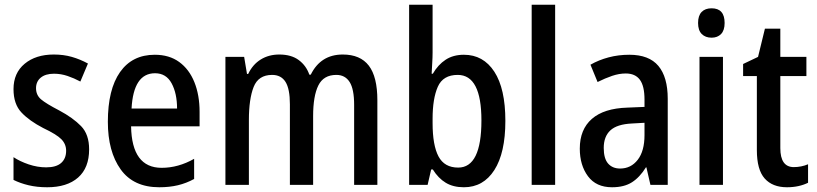

<svg xmlns="http://www.w3.org/2000/svg" viewBox="-20 -780 3446 810"><path d="M356 -150Q356 -72 309.5 -31Q263 10 179 10Q136 10 100.5 1.5Q65 -7 37 -21V-117Q64 -99 101 -86.5Q138 -74 175 -74Q217 -74 238 -92.5Q259 -111 259 -144Q259 -172 239 -192.5Q219 -213 162 -240Q104 -270 70.5 -305.5Q37 -341 37 -404Q37 -472 84 -511Q131 -550 207 -550Q248 -550 283 -540Q318 -530 351 -512L319 -436Q293 -450 265 -459.5Q237 -469 208 -469Q172 -469 152 -452.5Q132 -436 132 -408Q132 -379 153 -361Q174 -343 230 -314Q288 -283 322 -248Q356 -213 356 -150Z M633 -549Q694 -549 736 -518.5Q778 -488 800 -433.5Q822 -379 822 -308V-247H533Q536 -72 662 -72Q732 -72 799 -110V-25Q766 -7 730.5 1.5Q695 10 652 10Q543 10 489 -65.5Q435 -141 435 -266Q435 -403 486.5 -476Q538 -549 633 -549ZM634 -471Q543 -471 535 -322H727Q727 -386 704 -428.5Q681 -471 634 -471Z M1426 -550Q1500 -550 1536 -503Q1572 -456 1572 -357V0H1474V-338Q1474 -404 1455 -434Q1436 -464 1399 -464Q1345 -464 1323 -419.5Q1301 -375 1301 -290V0H1203V-340Q1203 -405 1184.5 -434.5Q1166 -464 1128 -464Q1070 -464 1050 -413Q1030 -362 1030 -274V0H931V-540H1010L1022 -468H1027Q1046 -508 1080 -529Q1114 -550 1158 -550Q1209 -550 1240.5 -526.5Q1272 -503 1285 -465H1291Q1333 -550 1426 -550Z M1805 -559Q1805 -538 1803.5 -515Q1802 -492 1801 -469H1806Q1828 -507 1860 -528Q1892 -549 1937 -549Q2019 -549 2065.5 -477.5Q2112 -406 2112 -270Q2112 -135 2065.5 -62.5Q2019 10 1937 10Q1892 10 1860.5 -9Q1829 -28 1806 -65H1799L1784 0H1706V-760H1805ZM1911 -464Q1849 -464 1827 -414Q1805 -364 1805 -279V-261Q1805 -167 1830 -120Q1855 -73 1913 -73Q2011 -73 2011 -272Q2011 -464 1911 -464Z M2322 0H2223V-760H2322Z M2635 -549Q2718 -549 2757.5 -502Q2797 -455 2797 -363V0H2724L2707 -74H2705Q2679 -32 2646 -11Q2613 10 2562 10Q2495 10 2460.5 -36.5Q2426 -83 2426 -153Q2426 -234 2477 -278.5Q2528 -323 2627 -326L2699 -329V-360Q2699 -417 2679.5 -443.5Q2660 -470 2620 -470Q2592 -470 2562.5 -460Q2533 -450 2501 -434L2471 -507Q2506 -527 2547.5 -538Q2589 -549 2635 -549ZM2646 -259Q2583 -256 2555 -230Q2527 -204 2527 -156Q2527 -111 2545.5 -90Q2564 -69 2596 -69Q2642 -69 2670.5 -106Q2699 -143 2699 -210V-262Z M2982 -745Q3037 -745 3037 -683Q3037 -652 3022 -636.5Q3007 -621 2982 -621Q2956 -621 2940.5 -636.5Q2925 -652 2925 -683Q2925 -714 2940 -729.5Q2955 -745 2982 -745ZM3030 -540V0H2931V-540Z M3329 -75Q3344 -75 3359.5 -78Q3375 -81 3389 -87V-9Q3371 0 3348.5 5Q3326 10 3300 10Q3239 10 3206 -27Q3173 -64 3173 -147V-459H3115V-510L3178 -540L3207 -659H3272V-540H3382V-459H3272V-155Q3272 -75 3329 -75Z"/></svg>

Font: Noto Sans Lao UI Cond Med
Style: Regular
Weight: 500
Width: 3
Designer: Monotype Design Team
Foundry: Monotype Imaging Inc.
Version: Version 2.000; ttfautohint (v1.8.4.7-5d5b)